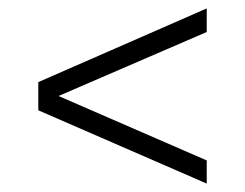

<svg xmlns="http://www.w3.org/2000/svg" viewBox="-20 -481 581 456"><path d="M471 -45 71 -219V-286L471 -461V-405L119 -253L471 -100Z"/></svg>

Font: Azeri Sans Light
Style: Regular
Weight: 300
Designer: Hector Gatti & Omnibus-Type (original fonts) / Cristiano Sobral (main changes and remastering)
Version: Version 1.000; ttfautohint (v1.6)